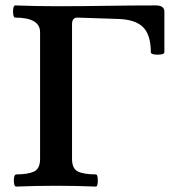

<svg xmlns="http://www.w3.org/2000/svg" viewBox="-20 -686 660 709"><path d="M40 3Q34 3 32 -8Q30 -19 32 -30.5Q34 -42 40 -42Q83 -42 105.5 -52.5Q128 -63 128 -99V-567Q128 -621 36 -621Q31 -621 29 -632Q27 -643 29 -654.5Q31 -666 36 -666Q113 -663 189 -663Q280 -663 372 -664.5Q464 -666 555 -666Q587 -666 587 -643V-493Q587 -487 574.5 -485Q562 -483 549.5 -485Q537 -487 537 -493Q537 -557 508.5 -585.5Q480 -614 417 -616L266 -621Q246 -621 246 -597V-99Q246 -63 268 -52.5Q290 -42 334 -42Q339 -42 340.5 -30.5Q342 -19 340.5 -8Q339 3 334 3Q261 0 187 0Q112 0 40 3Z"/></svg>

Font: Junicode SmExp
Style: Bold
Weight: 700
Width: 6
Designer: Peter S. Baker
Version: Version 2.205; ttfautohint (v1.8.4)